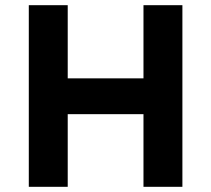

<svg xmlns="http://www.w3.org/2000/svg" viewBox="-20 -720 813 740"><path d="M91 0V-700H241V-418H533V-700H683V0H533V-280H241V0Z"/></svg>

Font: Readex Pro SemiBold
Style: Regular
Weight: 600
Designer: Bonnie Shaver-Troup, Thomas Jockin
Foundry: Lexend
Version: Version 1.204; ttfautohint (v1.8.4.7-5d5b)